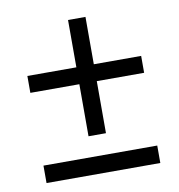

<svg xmlns="http://www.w3.org/2000/svg" viewBox="-68 -637 636 683"><g transform="rotate(-10 250.0 -296.0)"><path d="M46 -80H457V-17H46ZM222 -575H285V-404H456V-343H285V-155H222V-343H45V-404H222Z"/></g></svg>

Font: InconsolataGo
Style: Regular
Weight: 400
Designer: Raph Levien, Kirill Tkachev
Foundry: Cyreal
Version: Version 1.013